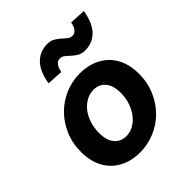

<svg xmlns="http://www.w3.org/2000/svg" viewBox="-206 -869 1012 1012"><g transform="rotate(-45 300.0 -363.5)"><path d="M254 12Q203 12 162.5 -4Q122 -20 93.5 -49Q65 -78 50 -118.5Q35 -159 35 -209Q35 -276 59 -331Q83 -386 123 -425.5Q163 -465 215 -486.5Q267 -508 323 -508Q374 -508 415 -492Q456 -476 484.5 -447Q513 -418 528 -377.5Q543 -337 543 -287Q543 -220 519 -165Q495 -110 455 -70.5Q415 -31 362.5 -9.5Q310 12 254 12ZM264 -100Q291 -100 316 -113.5Q341 -127 360.5 -151.5Q380 -176 392 -209.5Q404 -243 404 -283Q404 -337 379.5 -366.5Q355 -396 313 -396Q286 -396 260.5 -382.5Q235 -369 215.5 -345Q196 -321 184.5 -287Q173 -253 173 -213Q173 -159 197.5 -129.5Q222 -100 264 -100ZM430 -573Q405 -573 388 -583Q371 -593 357.5 -605.5Q344 -618 332 -628Q320 -638 304 -638Q289 -638 277 -624.5Q265 -611 260 -582L170 -587Q183 -665 220 -702Q257 -739 312 -739Q337 -739 353.5 -729Q370 -719 383.5 -707Q397 -695 409 -685Q421 -675 437 -675Q452 -675 464 -688Q476 -701 481 -730L571 -725Q558 -647 521 -610Q484 -573 430 -573Z"/></g></svg>

Font: Source Code Pro
Style: Bold Italic
Weight: 700
Italic angle: -11°
Monospace: yes
Designer: Paul D. Hunt, Teo Tuominen
Foundry: Adobe Systems Incorporated
Version: Version 1.050;PS 1.000;hotconv 16.6.51;makeotf.lib2.5.65220